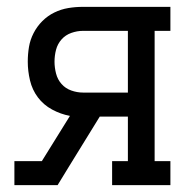

<svg xmlns="http://www.w3.org/2000/svg" viewBox="-20 -540 540 560"><path d="M22 0V-70H102L184 -202Q157 -207 132 -220.5Q107 -234 90.5 -256Q74 -278 67.5 -305.5Q61 -333 61 -360Q61 -382 64.5 -403Q68 -424 78 -443.5Q88 -463 103.5 -478.5Q119 -494 138.5 -503.5Q158 -513 179 -516.5Q200 -520 222 -520H477V-450H431V-70H477V0H307V-70H353V-200H271L181 -54L148 0ZM222 -270H353V-450H222Q205 -450 188 -444Q171 -438 159.5 -425Q148 -412 143.5 -395Q139 -378 139 -360Q139 -343 143.5 -325.5Q148 -308 159.5 -295Q171 -282 188 -276Q205 -270 222 -270Z"/></svg>

Font: Iosevka Curly Slab
Style: Regular
Weight: 400
Monospace: yes
Designer: Belleve Invis
Foundry: Belleve Invis
Version: Version 22.1.2; ttfautohint (v1.8.4)